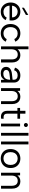

<svg xmlns="http://www.w3.org/2000/svg" viewBox="2115 -2875 767 5037"><g transform="rotate(90 2498.5 -356.5)"><path d="M371 -715V-652L183 -548V-602ZM287 7Q217 7 162.5 -27Q108 -61 77 -120Q46 -179 46 -255Q46 -328 77 -385Q108 -442 162 -474.5Q216 -507 285 -507Q353 -507 406.5 -477Q460 -447 490 -394Q520 -341 518 -273Q518 -262 517 -250Q516 -238 515 -224H128Q130 -177 151 -141Q172 -105 206.5 -84.5Q241 -64 285 -64Q343 -64 383.5 -86Q424 -108 442 -149L507 -123Q477 -60 420 -26.5Q363 7 287 7ZM436 -289Q437 -332 417.5 -365Q398 -398 363 -417Q328 -436 282 -436Q242 -436 209 -417Q176 -398 154.5 -364.5Q133 -331 129 -289Z M854 7Q781 7 726 -25Q671 -57 640.5 -114.5Q610 -172 610 -248Q610 -325 640.5 -383.5Q671 -442 726 -474.5Q781 -507 854 -507Q931 -507 989 -471.5Q1047 -436 1073 -373L1004 -349Q989 -389 949.5 -412.5Q910 -436 858 -436Q807 -436 769.5 -413Q732 -390 711.5 -348Q691 -306 691 -249Q691 -165 736 -114.5Q781 -64 856 -64Q907 -64 947 -87Q987 -110 1006 -149L1074 -125Q1047 -63 989 -28Q931 7 854 7Z M1197 -720H1272V-432Q1296 -468 1337 -487.5Q1378 -507 1429 -507Q1484 -507 1527 -482Q1570 -457 1594.5 -408Q1619 -359 1619 -286V0H1539V-277Q1539 -355 1506 -396.5Q1473 -438 1410 -438Q1345 -438 1308.5 -394Q1272 -350 1272 -266V0H1197Z M2077 0 2071 -90Q2050 -44 2009 -18.5Q1968 7 1905 7Q1851 7 1813 -10Q1775 -27 1754.5 -58.5Q1734 -90 1734 -133Q1734 -196 1781 -236.5Q1828 -277 1917 -286L2071 -303V-343Q2071 -385 2040 -410.5Q2009 -436 1956 -436Q1904 -436 1869.5 -412Q1835 -388 1822 -343L1754 -367Q1774 -433 1827.5 -470Q1881 -507 1958 -507Q2047 -507 2096.5 -461.5Q2146 -416 2146 -338V0ZM2071 -239 1916 -221Q1866 -215 1840 -193.5Q1814 -172 1814 -137Q1814 -102 1839.5 -81Q1865 -60 1913 -60Q1968 -60 2003 -82Q2038 -104 2054.5 -141.5Q2071 -179 2071 -223Z M2292 -500H2361L2365 -429Q2389 -466 2428 -486.5Q2467 -507 2519 -507Q2576 -507 2619 -482.5Q2662 -458 2686 -409.5Q2710 -361 2710 -288V0H2635V-279Q2635 -357 2601.5 -397.5Q2568 -438 2505 -438Q2440 -438 2403.5 -395Q2367 -352 2367 -268V0H2292Z M2887 -500V-640H2962V-500H3095V-430H2962V-161Q2962 -115 2981.5 -94Q3001 -73 3031.5 -69Q3062 -65 3095 -69V-4Q3056 5 3018.5 1Q2981 -3 2951.5 -21.5Q2922 -40 2904.5 -74Q2887 -108 2887 -161V-430H2812V-500Z M3222 -500H3296V0H3222ZM3260 -600Q3237 -600 3222 -615Q3207 -630 3207 -652Q3207 -675 3222 -690Q3237 -705 3260 -705Q3281 -705 3296.5 -690Q3312 -675 3312 -652Q3312 -630 3296.5 -615Q3281 -600 3260 -600Z M3465 -720H3540V0H3465Z M3693 -720H3768V0H3693Z M4137 7Q4066 7 4010 -24Q3954 -55 3922 -112.5Q3890 -170 3890 -249Q3890 -329 3922.5 -387Q3955 -445 4011.5 -476Q4068 -507 4139 -507Q4210 -507 4266.5 -476Q4323 -445 4355.5 -387.5Q4388 -330 4388 -251Q4388 -171 4355 -113Q4322 -55 4265 -24Q4208 7 4137 7ZM4136 -64Q4180 -64 4219 -83.5Q4258 -103 4282.5 -144.5Q4307 -186 4307 -250Q4307 -315 4283 -356Q4259 -397 4220.5 -416.5Q4182 -436 4138 -436Q4094 -436 4056 -416.5Q4018 -397 3994.5 -355.5Q3971 -314 3971 -250Q3971 -185 3994 -144Q4017 -103 4054.5 -83.5Q4092 -64 4136 -64Z M4511 -500H4580L4584 -429Q4608 -466 4647 -486.5Q4686 -507 4738 -507Q4795 -507 4838 -482.5Q4881 -458 4905 -409.5Q4929 -361 4929 -288V0H4854V-279Q4854 -357 4820.5 -397.5Q4787 -438 4724 -438Q4659 -438 4622.5 -395Q4586 -352 4586 -268V0H4511Z"/></g></svg>

Font: Albert Sans
Style: Regular
Weight: 400
Designer: Andreas Rasmussen
Foundry: a.Foundry
Version: Version 1.025